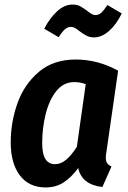

<svg xmlns="http://www.w3.org/2000/svg" viewBox="-20 -806 561 842"><path d="M498 -496 447 -142Q444 -126 444 -115Q444 -100 449.5 -91Q455 -82 469 -76L429 14Q339 4 323 -69Q293 -28 259 -6Q225 16 180 16Q107 16 67 -37Q27 -90 27 -181Q27 -270 56.5 -353Q86 -436 150 -490.5Q214 -545 312 -545Q409 -545 498 -496ZM165 -179Q165 -130 179.5 -108Q194 -86 221 -86Q247 -86 270 -105.5Q293 -125 317 -162L356 -437Q332 -446 306 -446Q258 -446 226.5 -406Q195 -366 180 -304.5Q165 -243 165 -179ZM329 -669Q317 -679 308.5 -683.5Q300 -688 291 -688Q276 -688 264 -677Q252 -666 237 -643L174 -680Q199 -728 231 -757Q263 -786 298 -786Q318 -786 331 -779Q344 -772 363 -758Q376 -748 383 -744Q390 -740 399 -740Q413 -740 424.5 -750.5Q436 -761 451 -784L514 -747Q490 -698 458 -670Q426 -642 392 -642Q375 -642 360.5 -649Q346 -656 329 -669Z"/></svg>

Font: Fira Sans Condensed SemiBold
Style: Italic
Weight: 600
Width: 3
Italic angle: -8°
Designer: bBox Type GmbH & Carrois Corporate GbR & Edenspiekermann AG
Foundry: bBox Type GmbH & Carrois Corporate GbR & Edenspiekermann AG
Version: Version 4.301